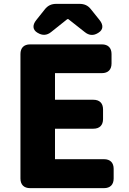

<svg xmlns="http://www.w3.org/2000/svg" viewBox="-20 -935 670 995"><path d="M86 -655V-10C86 22 104 40 136 40H519C551 40 569 22 569 -10V-60C569 -92 551 -110 519 -110H265V-268H464C496 -268 514 -286 514 -318V-368C514 -400 496 -418 464 -418H265V-556H508C540 -556 558 -574 558 -606V-655C558 -687 540 -705 508 -705H136C104 -705 86 -687 86 -655ZM168 -831C147 -805 149 -781 173 -766L175 -765C199 -750 223 -751 245 -769L329 -836H334L419 -769C441 -751 464 -749 488 -764L491 -766C515 -781 517 -805 496 -831L452 -886C436 -907 417 -915 391 -915H272C246 -915 227 -906 211 -885Z"/></svg>

Font: コーポレート・ロゴ（ラウンド）ver3 Bold
Style: Regular
Weight: 700
Designer: [KANA_main] LOGOTYPE.JP [Source Han Sans] Ryoko NISHIZUKA 西塚涼子 (kana, bopomofo & ideographs); Paul D. Hunt (Latin, Greek
Version: Version 12.001;FEAKit 1.0